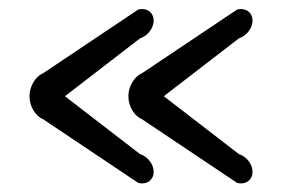

<svg xmlns="http://www.w3.org/2000/svg" viewBox="-20 -560 636 433"><path d="M269.5 -343C269.5 -320.7 282.5 -298.3 300.2 -291.2C309.7 -284.7 513.7 -148.2 513.7 -148.2L514.4 -147.7L515.2 -147.5C532.6 -142.7 549.5 -153.2 549.5 -172.4C549.5 -190.3 535.5 -207.3 518.8 -212.5L349.4 -343L518.8 -473.5C534.1 -478.2 549.5 -495.1 549.5 -513.6C549.5 -532.8 532.6 -543.3 515.2 -538.5L514.4 -538.3L513.7 -537.8C513.7 -537.8 311.4 -402.5 300.2 -394.8C283.7 -388.2 269.5 -366 269.5 -343ZM46.5 -343C46.5 -320.7 59.5 -298.3 77.2 -291.2C86.7 -284.7 290.7 -148.2 290.7 -148.2L291.4 -147.7L292.2 -147.5C309.6 -142.7 326.5 -153.2 326.5 -172.4C326.5 -190.3 312.5 -207.3 295.8 -212.5L126.4 -343L295.8 -473.5C311.1 -478.2 326.5 -495.1 326.5 -513.6C326.5 -532.8 309.6 -543.3 292.2 -538.5L291.4 -538.3L290.7 -537.8C290.7 -537.8 88.4 -402.5 77.2 -394.8C60.7 -388.2 46.5 -366 46.5 -343Z"/></svg>

Font: Hi.
Style: Bold
Weight: 400
Designer: Mew Too, Robert Jablonski
Foundry: Cannot Into Space Fonts
Version: Version 1.996